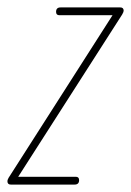

<svg xmlns="http://www.w3.org/2000/svg" viewBox="-61 -497 353 517"><path d="M-32 0Q-41 0 -41 -9Q-41 -11 -40.5 -12.5Q-40 -14 -38 -18L242 -456H99Q90 -456 90 -465Q90 -477 102 -477H263Q272 -477 272 -468Q272 -465 268 -458L-12 -21H143Q152 -21 152 -12Q152 0 140 0Z"/></svg>

Font: Zen Loop
Style: Italic
Weight: 400
Italic angle: -15°
Designer: Yoshimichi Ohira
Foundry: A-1 Corp ZenFonts
Version: Version 1.000; ttfautohint (v1.8.3)